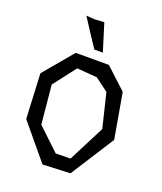

<svg xmlns="http://www.w3.org/2000/svg" viewBox="-137 -799 773 915"><g transform="rotate(20 249.5 -341.0)"><path d="M30 0ZM187 -459 99 -345 118 -148 229 -43 304 -44 398 -228 356 -401 289 -451ZM323 -526 429 -428 469 -199 328 22 188 28 41 -149 30 -377 155 -526ZM233 -571 191 -634 142 -710 186 -707 233 -710 276 -571Z"/></g></svg>

Font: Underdog
Style: Regular
Weight: 400
Designer: Sergey Steblina
Foundry: Sergey Steblina, Jovanny Lemonad
Version: Version 1.001; ttfautohint (v0.9)